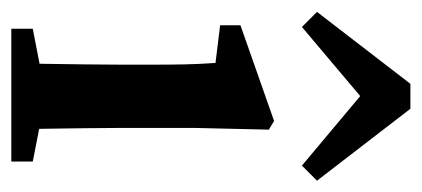

<svg xmlns="http://www.w3.org/2000/svg" viewBox="-218 -510 728 331"><g transform="rotate(90 145.5 -344.0)"><path d="M88 0Q89 -21 89.5 -55.5Q90 -90 90.5 -127.5Q91 -165 91 -193V-236Q91 -274 90.5 -299Q90 -324 88 -352L23 -360V-395L188 -453L203 -444L200 -314V-193Q200 -165 200.5 -127.5Q201 -90 201.5 -55.5Q202 -21 203 0ZM29 0V-37L122 -55H166L258 -37V0ZM265 -501 104 -636H186L26 -501L0 -527L124 -688H167L291 -527Z"/></g></svg>

Font: Lisu Bosa
Style: Bold
Weight: 700
Designer: David Morse, Annie Olsen, Victor Gaultney, Frank Grießhammer (Latin)
Foundry: SIL International
Version: Version 2.000